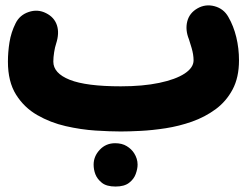

<svg xmlns="http://www.w3.org/2000/svg" viewBox="-20 -410 910 710"><path d="M9.3 -182.1Q9.3 -217.3 15.1 -253.9Q21 -290.5 37.6 -323.7Q52.7 -354.5 86.2 -365.7Q119.6 -377 150.4 -361.3Q180.7 -346.2 190.4 -316.9Q200.2 -287.6 187.5 -248.5Q183.1 -235.4 180.2 -216.8Q177.2 -198.2 177.2 -182.1Q177.2 -139.2 237.8 -115Q298.3 -90.8 426.8 -90.8Q508.3 -90.8 568.8 -103.5Q629.4 -116.2 662.6 -137.9Q695.8 -159.7 695.8 -187Q695.8 -207.5 688.7 -232.2Q681.6 -256.8 678.7 -264.6Q664.6 -299.3 672.4 -330.6Q680.2 -361.8 710 -378.9Q739.7 -396 773.4 -387Q807.1 -377.9 824.2 -347.7Q843.8 -314 853.8 -272.5Q863.8 -231 863.8 -187Q863.8 -123.5 840.1 -79.1Q816.4 -34.7 777.1 -5.9Q737.8 22.9 689.9 39.8Q642.1 56.6 592.8 64.2Q543.5 71.8 500 74Q456.5 76.2 426.8 76.2Q387.2 76.2 333.3 72.8Q279.3 69.3 222.9 56.4Q166.5 43.5 117.9 15.6Q69.3 -12.2 39.3 -60.1Q9.3 -107.9 9.3 -182.1ZM326.2 198.7Q326.2 168 348.9 143.8Q371.6 119.6 405.8 119.6Q431.2 119.6 448.7 130.4Q466.3 141.1 476.1 156.7Q488.8 176.8 488.8 198.7Q488.8 214.4 481.9 233.4Q475.1 252.4 457.3 266.1Q439.5 279.8 407.2 279.8Q374 279.8 356.7 265.9Q339.4 252 332.5 233.9Q326.2 216.8 326.2 198.7Z"/></svg>

Font: Mikhak-FD Black
Style: Regular
Weight: 900
Designer: Amin Abedi
Version: Version 3.2